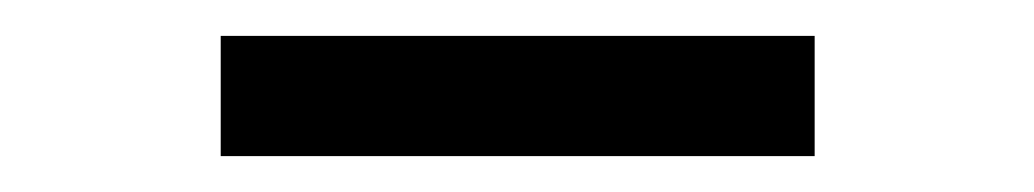

<svg xmlns="http://www.w3.org/2000/svg" viewBox="-20 -960 576 107"><path d="M434 -873H103V-940H434Z"/></svg>

Font: Kakao Big Sans
Style: Regular
Weight: 400
Designer: Park Young-rak; Lee Sang-min; Kim Jung-jin; Min Bon; Park Min-gyu;
Foundry: Kakao Corporation
Version: Version 2.003